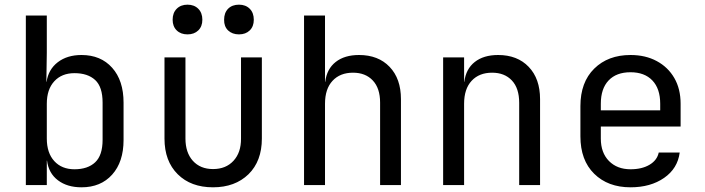

<svg xmlns="http://www.w3.org/2000/svg" viewBox="-20 -797 3036 827"><path d="M331.1 9.8Q269.5 9.8 229.5 -20.5Q189.5 -50.8 182.6 -105H181.6V0H91.3V-730H181.6V-569.8L179.7 -444.8H180.7Q188.5 -498 229 -529.1Q269.5 -560.1 331.1 -560.1Q414.1 -560.1 463.1 -505.1Q512.2 -450.2 512.2 -355V-193.8Q512.2 -99.6 463.1 -44.9Q414.1 9.8 331.1 9.8ZM300.8 -67.9Q357.9 -67.9 389.9 -97.9Q421.9 -127.9 421.9 -194.8V-355Q421.9 -422.9 389.9 -452.4Q357.9 -481.9 300.8 -481.9Q246.1 -481.9 213.9 -447Q181.6 -412.1 181.6 -350.1V-200.2Q181.6 -138.2 213.9 -103Q246.1 -67.9 300.8 -67.9Z M1009.3 -648.9Q980.5 -648.9 962.4 -666Q944.8 -683.1 945.3 -711.9Q945.3 -741.7 962.4 -759.3Q980 -776.9 1009.3 -776.9Q1038.1 -776.9 1055.7 -759.3Q1073.2 -741.7 1073.2 -711.9Q1073.2 -683.1 1055.7 -666Q1038.1 -648.9 1009.3 -648.9ZM787.6 -648.9Q758.8 -648.9 741.2 -666Q723.6 -683.1 723.6 -711.9Q723.6 -741.7 741.2 -759.3Q758.8 -776.9 787.6 -776.9Q816.4 -776.9 834 -759.3Q851.6 -741.7 851.6 -711.9Q851.6 -683.1 834 -666Q816.4 -648.9 787.6 -648.9ZM897.5 9.8Q802.2 9.8 745.6 -46.4Q688.5 -103 688.5 -200.2V-549.8H778.8V-200.2Q778.8 -140.1 810.5 -104.5Q842.8 -68.8 897.5 -68.8Q953.1 -68.8 985.8 -104.5Q1018.6 -140.1 1018.1 -200.2V-549.8H1107.9V-200.2Q1107.9 -103 1050.3 -46.4Q992.2 9.8 897.5 9.8Z M1289.6 0V-730H1379.9V-444.8H1380.9Q1387.7 -500 1425.8 -530Q1463.9 -560.1 1526.4 -560.1Q1609.4 -560.1 1658.2 -509Q1707 -458 1707 -370.1V0H1617.2V-355Q1617.2 -417 1585.7 -450.4Q1554.2 -483.9 1500.5 -483.9Q1444.8 -483.9 1412.4 -449Q1379.9 -414.1 1379.9 -350.1V0Z M1888.7 0V-549.8H1979V-444.8H1980Q1986.8 -500 2024.9 -530Q2063 -560.1 2125.5 -560.1Q2208.5 -560.1 2257.3 -509Q2306.2 -458 2306.2 -370.1V0H2216.3V-354Q2216.3 -417 2184.8 -450.4Q2153.3 -483.9 2099.6 -483.9Q2043.9 -483.9 2011.5 -449Q1979 -414.1 1979 -350.1V0Z M2695.8 9.8Q2598.6 9.8 2539.3 -48.6Q2480 -106.9 2480 -210V-339.8Q2480 -442.9 2539.6 -501.5Q2599.1 -560.1 2695.8 -560.1Q2760.3 -560.1 2808.8 -533.9Q2857.4 -507.8 2884.5 -460.9Q2911.6 -414.1 2911.6 -350.1V-252H2567.9V-200.2Q2567.9 -139.2 2603 -103.5Q2638.2 -67.9 2695.8 -67.9Q2745.1 -67.9 2777.8 -87.4Q2810.5 -106.9 2817.4 -140.1H2907.7Q2898.9 -71.3 2840.6 -30.8Q2782.2 9.8 2695.8 9.8ZM2567.9 -321.8H2823.7V-350.1Q2823.7 -415 2790 -450.4Q2756.3 -485.8 2695.8 -485.8Q2634.8 -485.8 2601.3 -450.4Q2567.9 -415 2567.9 -350.1Z"/></svg>

Font: UDEV Gothic 35
Style: Regular
Weight: 400
Version: v2.1.0; ttfautohint (v1.8.4.7-5d5b-dirty) -l 6 -r 45 -G 200 